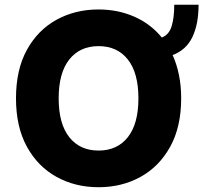

<svg xmlns="http://www.w3.org/2000/svg" viewBox="-20 -777 866 807"><path d="M712.4 -757.1H814.6Q814.6 -675.1 788.5 -620.9Q762.4 -566.8 705.6 -545.5Q723 -507.1 732.2 -461.6Q741.5 -416.2 741.5 -363.6Q741.5 -243.6 695.3 -160.2Q649.1 -76.7 570.5 -33.4Q491.8 9.9 394.2 9.9Q296.2 9.9 217.5 -33.6Q138.8 -77.1 93 -160.5Q47.2 -244 47.2 -363.6Q47.2 -484 93 -567.3Q138.8 -650.6 217.5 -693.9Q296.2 -737.2 394.2 -737.2Q475.1 -737.2 543.9 -707.2Q612.6 -677.2 660.2 -619.3Q690.3 -631 701.3 -666.5Q712.4 -702.1 712.4 -757.1ZM561.8 -363.6Q561.8 -470.5 517.4 -526.8Q473 -583.1 394.2 -583.1Q315.7 -583.1 271.1 -526.8Q226.6 -470.5 226.6 -363.6Q226.6 -256.7 271.1 -200.5Q315.7 -144.2 394.2 -144.2Q473 -144.2 517.4 -200.5Q561.8 -256.7 561.8 -363.6Z"/></svg>

Font: Inter UI Extra Bold
Style: Regular
Weight: 800
Designer: Rasmus Andersson
Foundry: rsms
Version: 3.2;8d6f07862